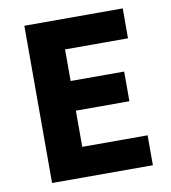

<svg xmlns="http://www.w3.org/2000/svg" viewBox="-76 -718 699 784"><g transform="rotate(-10 274.0 -326.0)"><path d="M77 0V-652H485V-528H224V-397H446V-274H224V-124H495V0Z"/></g></svg>

Font: Giro Regular
Style: Bold
Weight: 700
Designer: Paul D. Hunt
Foundry: Adobe Systems Incorporated
Version: Version 1.000;PS 1.0;hotconv 1.0.88;makeotf.lib2.5.647800